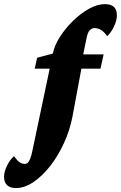

<svg xmlns="http://www.w3.org/2000/svg" viewBox="-98 -702 597 947"><path d="M73.2 -363.3 85 -417 165 -438.5 312.5 -433.6H413.1L397.5 -363.3ZM418.9 -681.6Q448.2 -681.6 463.4 -668.5Q478.5 -655.3 478.5 -626Q478.5 -601.6 464.8 -572.3Q451.2 -543 430.7 -523.4Q414.1 -546.9 398.9 -555.2Q383.8 -563.5 367.2 -563.5Q354.5 -563.5 344.2 -552.2Q334 -541 329.1 -514.6L312.5 -433.6L307.6 -385.7L259.8 -128.9Q247.1 -61.5 218.3 2Q189.5 65.4 150.4 115.7Q111.3 166 67.4 195.8Q23.4 225.6 -19.5 225.6Q-47.9 225.6 -63 211.4Q-78.1 197.3 -78.1 169.9Q-78.1 145.5 -64 116.2Q-49.8 86.9 -29.3 68.4Q-12.7 90.8 -0.5 98.6Q11.7 106.4 24.4 106.4Q33.2 106.4 39.6 100.1Q45.9 93.8 51.3 80.1Q56.6 66.4 61.5 43L163.1 -439.5Q170.9 -478.5 197.8 -520.5Q224.6 -562.5 262.2 -599.1Q299.8 -635.7 340.8 -658.7Q381.8 -681.6 418.9 -681.6Z"/></svg>

Font: Crimson Pro Black
Style: Italic
Weight: 900
Italic angle: -12°
Designer: Jacques Le Bailly
Foundry: Baron von Fonthausen
Version: Version 1.003